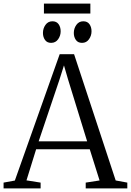

<svg xmlns="http://www.w3.org/2000/svg" viewBox="-26 -1053 732 1073"><path d="M57 -44 307.5 -750H388L620.5 -44.5L685.5 -32.5V0H453V-32.5L530.5 -44.5L475.5 -219H176L122 -45L201 -32.5V0H-6V-32.5ZM461 -263 354.5 -608.5 331.5 -687.5 306 -607 190 -263ZM259 -813.5Q237 -813.5 225.5 -829.8Q214 -846 214 -869Q214 -894 228.2 -914Q242.5 -934 266.5 -934H267.5Q290 -934 301.5 -917.8Q313 -901.5 313 -878Q313 -853.5 298.8 -833.5Q284.5 -813.5 260 -813.5ZM432 -813.5Q409.5 -813.5 398 -829.8Q386.5 -846 386.5 -869Q386.5 -894 400.8 -914Q415 -934 439 -934H440Q462.5 -934 474 -917.8Q485.5 -901.5 485.5 -878Q485.5 -853.5 471.2 -833.5Q457 -813.5 433 -813.5ZM479 -1033V-977.5H219.5V-1033Z"/></svg>

Font: Merriweather 72pt Light
Style: Regular
Weight: 300
Version: Version 2.100